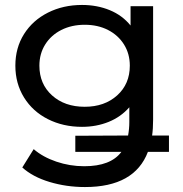

<svg xmlns="http://www.w3.org/2000/svg" viewBox="-20 -555 738 775"><path d="M662 58H577Q523 200 323 200Q248 200 180 179.5Q112 159 70 121L116 47Q153 79 207.5 97.5Q262 116 320 116Q427 116 470 58H284V-7L497 -8Q502 -35 502 -62V-122Q468 -83 418.5 -63Q369 -43 311 -43Q235 -43 173.5 -74Q112 -105 77 -161.5Q42 -218 42 -290Q42 -362 77 -417.5Q112 -473 173.5 -504Q235 -535 311 -535Q372 -535 423 -514Q474 -493 507 -452V-530H598V-72Q598 -35 594 -8H662ZM504 -290Q504 -338 480.5 -375.5Q457 -413 416 -434Q375 -455 322 -455Q269 -455 227.5 -434Q186 -413 162.5 -375.5Q139 -338 139 -290Q139 -216 190 -170Q241 -124 322 -124Q402 -124 453 -170Q504 -216 504 -290Z"/></svg>

Font: Montserrat Alternates Medium
Style: Regular
Weight: 500
Designer: Julieta Ulanovsky
Foundry: Julieta Ulanovsky
Version: Version 7.200